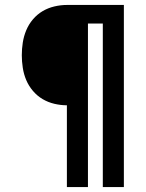

<svg xmlns="http://www.w3.org/2000/svg" viewBox="-20 -755 588 775"><path d="M250 0V-330Q225 -330 199.5 -336Q174 -342 152 -355Q130 -368 113 -388Q96 -408 86 -431.5Q76 -455 72 -481Q68 -507 68 -532Q68 -558 72 -583.5Q76 -609 86 -633Q96 -657 113 -677Q130 -697 152 -710Q174 -723 199.5 -729Q225 -735 250 -735H480V0H395V-660H335V0Z"/></svg>

Font: Iosevka Semi-Condensed Medium
Style: Regular
Weight: 500
Monospace: yes
Designer: Belleve Invis
Foundry: Belleve Invis
Version: Version 27.3.5